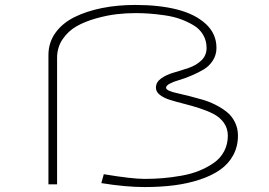

<svg xmlns="http://www.w3.org/2000/svg" viewBox="-20 -746 1090 777"><path d="M652 -391Q652 -384.5 664.5 -378.8Q677 -373 697.5 -368.8Q718 -364.5 744 -357.8Q770 -351 797.5 -343.2Q825 -335.5 851 -322.5Q877 -309.5 897.5 -293.2Q918 -277 930.5 -252Q943 -227 943 -197Q943 -153.5 924 -118.2Q905 -83 871.2 -59.2Q837.5 -35.5 789.5 -19.5Q741.5 -3.5 685.8 3.8Q630 11 565 11Q488.5 11 390 -5L400 -41Q514 -22 565 -22Q603 -22 638.8 -25Q674.5 -28 714.2 -35Q754 -42 786.5 -55.2Q819 -68.5 845.5 -87Q872 -105.5 887 -133.8Q902 -162 902 -197Q902 -226.5 886 -249Q870 -271.5 844.2 -284.8Q818.5 -298 787.5 -308Q756.5 -318 725.5 -325.8Q694.5 -333.5 668.8 -341.5Q643 -349.5 627 -362Q611 -374.5 611 -391Q611 -413.5 632 -428.5Q653 -443.5 683.2 -452.2Q713.5 -461 743.8 -471.2Q774 -481.5 795 -501.5Q816 -521.5 816 -552Q816 -581.5 802 -605.2Q788 -629 763.2 -643.8Q738.5 -658.5 710 -668.8Q681.5 -679 646.8 -684Q612 -689 584.2 -691Q556.5 -693 528 -693Q490.5 -693 451.8 -688.5Q413 -684 368.5 -671.5Q324 -659 290 -639.8Q256 -620.5 233.5 -587.5Q211 -554.5 211 -512V0H176V-523Q176 -573.5 204.2 -613Q232.5 -652.5 281.5 -676.8Q330.5 -701 393 -713.5Q455.5 -726 528 -726Q624.5 -726 697 -707.5Q769.5 -689 812.8 -649.2Q856 -609.5 856 -552Q856 -523.5 841 -500.5Q826 -477.5 803.2 -464.2Q780.5 -451 754 -439.8Q727.5 -428.5 704.8 -422Q682 -415.5 667 -407.5Q652 -399.5 652 -391Z"/></svg>

Font: League Mono Extended Thin
Style: Regular
Weight: 100
Width: 9
Designer: Tyler Finck
Foundry: The League of Moveable Type / Tyler Finck
Version: Version 2.210